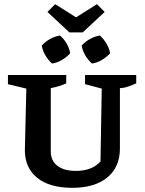

<svg xmlns="http://www.w3.org/2000/svg" viewBox="-20 -889 692 919"><path d="M326 10Q217 10 158 -38Q99 -86 99 -170L106 -465L18 -486V-530H297V-490Q282 -483 264.5 -477.5Q247 -472 223 -467V-164Q223 -120 254.5 -95.5Q286 -71 343 -71Q420 -71 461 -116L467 -465L387 -486V-530H632V-490Q614 -482 594.5 -475Q575 -468 554 -467V-179Q554 -89 493.5 -39.5Q433 10 326 10ZM444 -869 481 -832 376 -734H312L207 -832L244 -869L344 -806ZM267 -719Q286 -703 299 -680.5Q312 -658 316 -634Q300 -616 276.5 -602Q253 -588 229 -585Q211 -601 197.5 -623.5Q184 -646 180 -671Q196 -689 219 -702Q242 -715 267 -719ZM458 -719Q476 -703 489.5 -680.5Q503 -658 507 -634Q491 -616 467.5 -602Q444 -588 420 -585Q402 -601 388.5 -623.5Q375 -646 371 -671Q387 -689 410 -702Q433 -715 458 -719Z"/></svg>

Font: Piazzolla SC SemiBold
Style: Regular
Weight: 600
Designer: Juan Pablo del Peral
Foundry: Huerta Tipografica
Version: Version 1.330